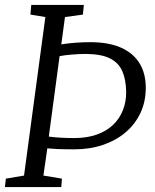

<svg xmlns="http://www.w3.org/2000/svg" viewBox="-21 -763 634 783"><path d="M-1 0 3 -34.5 77 -47 164 -693.5 103 -703.5 106.5 -743H321L317 -703.5L244 -693.5L229 -582Q256 -586.5 288 -588.8Q320 -591 347.5 -591Q422 -591 472.2 -568.8Q522.5 -546.5 548 -505Q573.5 -463.5 573.5 -405Q573.5 -348 551.5 -301.8Q529.5 -255.5 490.2 -222.5Q451 -189.5 398 -171.8Q345 -154 282.5 -154Q240.5 -154 213 -155.2Q185.5 -156.5 172 -158L156 -47L231.5 -34.5L229 0ZM222 -534 178 -206Q200 -203 226.2 -201.5Q252.5 -200 282.5 -200Q333 -200 372.5 -213.8Q412 -227.5 439 -252.8Q466 -278 480 -313Q494 -348 493.5 -389.5Q492.5 -440 477.2 -474Q462 -508 426 -525.5Q390 -543 326.5 -543Q304 -543 272.5 -540.5Q241 -538 222 -534Z"/></svg>

Font: Merriweather 20pt Light
Style: Italic
Weight: 300
Italic angle: -7.8°
Version: Version 2.101